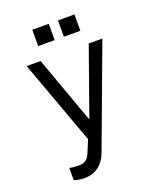

<svg xmlns="http://www.w3.org/2000/svg" viewBox="-167 -818 951 1139"><g transform="rotate(-20 309.0 -248.5)"><path d="M313 110Q293 164 256 191Q219 218 170 218Q132 218 102 208V130Q119 134 132.5 135Q146 136 159 136Q188 136 205 124.5Q222 113 233 85L265 8L71 -524H159L312 -99L463 -524H549ZM176 -715H280V-612H176ZM338 -715H442V-612H338Z"/></g></svg>

Font: Fragment Mono SC
Style: Regular
Weight: 400
Monospace: yes
Designer: Wei Huang based on Nimbus Sans by URW Studio, based on Helvetica by Max Miedinger.
Foundry: Wei Huang
Version: Version 1.012; ttfautohint (v1.8.4.7-5d5b)